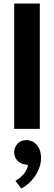

<svg xmlns="http://www.w3.org/2000/svg" viewBox="-20 -735 309 1095"><path d="M61 0V-715H207V0ZM123 203Q95 198 78 179.5Q61 161 61 133Q61 106 79.5 85Q98 64 132 64Q145 64 159.5 69.5Q174 75 186 87Q198 99 206 118.5Q214 138 214 166Q214 195 204 222Q194 249 178.5 271.5Q163 294 142.5 312Q122 330 101 340L68 296Q94 282 114.5 258.5Q135 235 140 206Z"/></svg>

Font: Mukta Mahee ExtraBold
Style: Regular
Weight: 800
Designer: Shuchita Grover, Noopur Datye, Girish Dalvi, Yashodeep Gholap
Foundry: Ek Type
Version: Version 2.538;PS 1.000;hotconv 16.6.51;makeotf.lib2.5.65220;